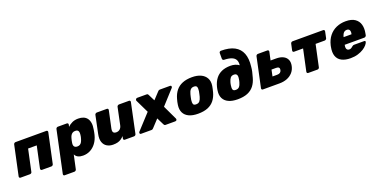

<svg xmlns="http://www.w3.org/2000/svg" viewBox="-19 -1701 5607 2841"><g transform="rotate(-20 2785.0 -280.5)"><path d="M23 0Q12 0 6 -7.5Q0 -15 2 -26L102 -494Q104 -505 113 -512.5Q122 -520 133 -520H618Q629 -520 635 -512.5Q641 -505 639 -494L539 -26Q537 -15 528 -7.5Q519 0 508 0H360Q349 0 343 -7.5Q337 -15 338 -26L411 -367H275L202 -26Q201 -15 191.5 -7.5Q182 0 171 0Z M648 190Q637 190 631.5 182.5Q626 175 628 164L768 -494Q770 -505 779 -512.5Q788 -520 799 -520H940Q951 -520 957.5 -512.5Q964 -505 962 -494L954 -461Q984 -491 1025.5 -510.5Q1067 -530 1121 -530Q1168 -530 1202.5 -516Q1237 -502 1258.5 -473.5Q1280 -445 1287 -401Q1294 -357 1283 -298Q1280 -277 1276.5 -260Q1273 -243 1268 -221Q1249 -147 1210.5 -95.5Q1172 -44 1120 -17Q1068 10 1006 10Q960 10 928 -5.5Q896 -21 880 -54L833 164Q831 175 821.5 182.5Q812 190 802 190ZM971 -146Q997 -146 1013.5 -156.5Q1030 -167 1040.5 -185.5Q1051 -204 1058 -228Q1063 -243 1067 -260Q1071 -277 1072 -292Q1075 -316 1072 -334.5Q1069 -353 1057 -363.5Q1045 -374 1018 -374Q993 -374 975.5 -363Q958 -352 947.5 -334Q937 -316 931 -294Q925 -273 921.5 -256.5Q918 -240 915 -219Q912 -198 916 -182Q920 -166 933.5 -156Q947 -146 971 -146Z M1479 10Q1424 10 1382.5 -15Q1341 -40 1324 -90Q1307 -140 1323 -216L1381 -494Q1383 -505 1392.5 -512.5Q1402 -520 1413 -520H1571Q1582 -520 1588 -512.5Q1594 -505 1592 -494L1534 -223Q1529 -198 1532 -181Q1535 -164 1548 -155Q1561 -146 1584 -146Q1618 -146 1641.5 -166Q1665 -186 1673 -223L1730 -494Q1732 -505 1741.5 -512.5Q1751 -520 1762 -520H1920Q1931 -520 1936.5 -512.5Q1942 -505 1940 -494L1841 -26Q1839 -15 1830 -7.5Q1821 0 1810 0H1664Q1654 0 1647.5 -7.5Q1641 -15 1643 -26L1651 -62Q1629 -38 1605 -22Q1581 -6 1551 2Q1521 10 1479 10Z M1919 0Q1904 0 1901 -13Q1898 -26 1906 -36L2124 -273L2022 -484Q2018 -496 2026.5 -508Q2035 -520 2048 -520H2196Q2210 -520 2215.5 -513.5Q2221 -507 2223 -502L2275 -398L2372 -502Q2376 -507 2384 -513.5Q2392 -520 2407 -520H2566Q2582 -520 2585 -506.5Q2588 -493 2579 -483L2376 -260L2482 -36Q2488 -23 2481.5 -11.5Q2475 0 2458 0H2306Q2294 0 2288.5 -6Q2283 -12 2280 -17L2223 -132L2116 -17Q2112 -13 2104.5 -6.5Q2097 0 2083 0Z M2816 10Q2733 10 2676 -16Q2619 -42 2593.5 -92.5Q2568 -143 2578 -214Q2581 -235 2586 -260Q2591 -285 2598 -306Q2618 -378 2658 -428Q2698 -478 2761.5 -504Q2825 -530 2913 -530Q2993 -530 3050 -504Q3107 -478 3135 -428Q3163 -378 3152 -306Q3148 -285 3143 -260Q3138 -235 3132 -214Q3113 -143 3074 -92.5Q3035 -42 2972 -16Q2909 10 2816 10ZM2836 -131Q2873 -131 2892 -153Q2911 -175 2923 -219Q2927 -234 2932.5 -260Q2938 -286 2941 -301Q2947 -344 2938.5 -366.5Q2930 -389 2893 -389Q2857 -389 2837.5 -366.5Q2818 -344 2807 -301Q2803 -286 2797 -260Q2791 -234 2789 -219Q2783 -175 2791 -153Q2799 -131 2836 -131Z M3441 10Q3357 10 3300 -16Q3243 -42 3217.5 -92.5Q3192 -143 3203 -214Q3205 -228 3206 -235Q3207 -242 3209 -249.5Q3211 -257 3214 -271Q3233 -343 3270.5 -392.5Q3308 -442 3366.5 -468Q3425 -494 3506 -494Q3544 -494 3578 -484Q3612 -474 3639 -454Q3645 -505 3627.5 -538.5Q3610 -572 3566 -589.5Q3522 -607 3449 -609Q3437 -609 3430 -617Q3423 -625 3423 -635V-724Q3423 -735 3430.5 -742.5Q3438 -750 3450 -751Q3581 -751 3661 -708.5Q3741 -666 3773.5 -583Q3806 -500 3791 -377Q3788 -338 3779.5 -300Q3771 -262 3757 -214Q3738 -143 3699 -92.5Q3660 -42 3597 -16Q3534 10 3441 10ZM3461 -131Q3497 -131 3516.5 -153Q3536 -175 3548 -219Q3552 -233 3554 -242.5Q3556 -252 3558 -266Q3563 -294 3560.5 -313Q3558 -332 3546 -342.5Q3534 -353 3511 -353Q3473 -353 3454.5 -330.5Q3436 -308 3424 -266Q3420 -252 3418 -242.5Q3416 -233 3414 -219Q3407 -175 3415.5 -153Q3424 -131 3461 -131Z M3839 0Q3828 0 3822 -7.5Q3816 -15 3818 -26L3918 -494Q3920 -505 3929 -512.5Q3938 -520 3949 -520H4098Q4109 -520 4115.5 -512.5Q4122 -505 4120 -494L4092 -364H4179Q4245 -364 4289 -342Q4333 -320 4351.5 -279Q4370 -238 4358 -181Q4346 -123 4310 -82.5Q4274 -42 4220.5 -21Q4167 0 4099 0ZM4038 -132H4112Q4141 -132 4158 -144Q4175 -156 4181 -181Q4186 -206 4174.5 -219.5Q4163 -233 4133 -233H4059Z M4553 0Q4542 0 4536 -7.5Q4530 -15 4532 -26L4605 -367H4462Q4452 -367 4446 -374.5Q4440 -382 4442 -393L4464 -494Q4466 -505 4475 -512.5Q4484 -520 4495 -520H4977Q4988 -520 4994 -512.5Q5000 -505 4998 -494L4977 -393Q4975 -382 4965 -374.5Q4955 -367 4945 -367H4802L4729 -26Q4728 -15 4718.5 -7.5Q4709 0 4699 0Z M5219 10Q5136 10 5080.5 -18.5Q5025 -47 5004 -105Q4983 -163 5001 -252Q5002 -256 5003 -262.5Q5004 -269 5005 -272Q5025 -355 5071 -412.5Q5117 -470 5184 -500Q5251 -530 5333 -530Q5425 -530 5477.5 -493.5Q5530 -457 5546.5 -396.5Q5563 -336 5548 -261L5543 -233Q5541 -223 5531.5 -215Q5522 -207 5511 -207H5202Q5202 -207 5201.5 -205Q5201 -203 5201 -201Q5196 -177 5198.5 -158.5Q5201 -140 5212.5 -129.5Q5224 -119 5244 -119Q5257 -119 5267 -123Q5277 -127 5285 -133.5Q5293 -140 5300 -146Q5311 -155 5317.5 -157.5Q5324 -160 5335 -160H5492Q5502 -160 5507 -154Q5512 -148 5509 -139Q5504 -121 5483 -95.5Q5462 -70 5424.5 -46Q5387 -22 5335 -6Q5283 10 5219 10ZM5226 -319H5351V-321Q5357 -348 5353.5 -367Q5350 -386 5338 -395.5Q5326 -405 5306 -405Q5286 -405 5270 -395.5Q5254 -386 5243.5 -367Q5233 -348 5226 -321Z"/></g></svg>

Font: Rubik ExtraBold
Style: Italic
Weight: 800
Italic angle: -12°
Designer: Hubert and Fischer
Foundry: Hubert and Fischer
Version: Version 2.300;gftools[0.9.30]